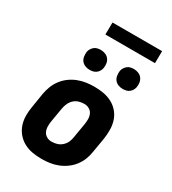

<svg xmlns="http://www.w3.org/2000/svg" viewBox="-218 -1032 1037 1156"><g transform="rotate(30 300.0 -454.5)"><path d="M257 8Q224 8 192.5 2.5Q161 -3 134 -17.5Q107 -32 87 -55.5Q67 -79 57 -108Q47 -137 46.5 -169.5Q46 -202 52 -235L68 -335Q73 -363 83.5 -390Q94 -417 112 -440.5Q130 -464 154 -481.5Q178 -499 205.5 -509.5Q233 -520 260.5 -524Q288 -528 316 -528Q349 -528 380.5 -522.5Q412 -517 439.5 -502.5Q467 -488 487 -464.5Q507 -441 516.5 -412Q526 -383 526.5 -350.5Q527 -318 522 -285L505 -185Q501 -157 490.5 -130Q480 -103 462 -79.5Q444 -56 419.5 -38.5Q395 -21 368 -10.5Q341 0 313 4Q285 8 257 8ZM257 -112Q276 -112 294.5 -117.5Q313 -123 328 -136.5Q343 -150 351 -168Q359 -186 361 -204L378 -304Q381 -323 380.5 -341.5Q380 -360 372.5 -375.5Q365 -391 349.5 -399.5Q334 -408 316 -408Q297 -408 278.5 -402.5Q260 -397 245.5 -383.5Q231 -370 223 -352Q215 -334 212 -316L195 -216Q192 -197 192.5 -178.5Q193 -160 200.5 -144.5Q208 -129 223.5 -120.5Q239 -112 257 -112ZM469 -601Q453 -601 438 -607Q423 -613 413.5 -625Q404 -637 401.5 -653.5Q399 -670 401 -687Q403 -698 409.5 -708.5Q416 -719 425.5 -726.5Q435 -734 446.5 -736.5Q458 -739 470 -739Q486 -739 501 -733Q516 -727 525.5 -715Q535 -703 538 -686.5Q541 -670 538 -653Q536 -642 530 -631.5Q524 -621 514 -613.5Q504 -606 492.5 -603.5Q481 -601 469 -601ZM239 -601Q223 -601 208 -607Q193 -613 183.5 -625Q174 -637 171.5 -653.5Q169 -670 171 -687Q173 -698 179.5 -708.5Q186 -719 195.5 -726.5Q205 -734 216.5 -736.5Q228 -739 240 -739Q256 -739 271 -733Q286 -727 295.5 -715Q305 -703 308 -686.5Q311 -670 308 -653Q306 -642 300 -631.5Q294 -621 284 -613.5Q274 -606 262.5 -603.5Q251 -601 239 -601ZM216 -833 217 -917H562L561 -833Z"/></g></svg>

Font: Iosevka Aile Heavy
Style: Italic
Weight: 900
Italic angle: -9°
Designer: Belleve Invis
Foundry: Belleve Invis
Version: Version 31.1.0; ttfautohint (v1.8.4)